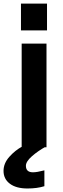

<svg xmlns="http://www.w3.org/2000/svg" viewBox="-46 -817 352 1065"><path d="M70.3 -648.4V-796.9H214.8V-648.4ZM74.2 0V-575.2H211.9V0ZM-26.4 130.9Q-26.4 88.9 5.9 52.7Q38.1 16.6 78.1 -4.9H210Q164.1 20.5 130.9 49.8Q97.7 79.1 97.7 102.5Q97.7 138.7 136.7 138.7Q159.2 138.7 200.2 127.9V215.8Q160.2 228.5 106.4 228.5Q43.9 228.5 8.8 202.1Q-26.4 175.8 -26.4 130.9Z"/></svg>

Font: Gothic A1 ExtraBold
Style: Regular
Weight: 800
Designer: HanYang I&C Co.,Ltd.
Foundry: HanYang I&C Co.,Ltd.
Version: Version 2.50